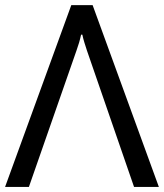

<svg xmlns="http://www.w3.org/2000/svg" viewBox="-20 -736 645 756"><path d="M0 0H93.8L281.2 -537.1Q287.1 -553.2 291.5 -568.4Q295.9 -583.5 299.3 -599.6H304.2Q307.6 -583.5 312.3 -568.4Q316.9 -553.2 322.3 -537.1L507.8 0H605.5L344.7 -715.8H260.7Z"/></svg>

Font: Roboto Flex
Style: wght 400 wdth 100 opsz 14.0 GRAD 0.00 slnt 0.00 XTRA 468 XOPQ 96 YOPQ 79 YTLC 514 YTUC 712 YTAS 750 YTDE -203.00 YTFI 738
Weight: 400
Designer: Berlow after Robertson
Foundry: Google
Version: Version 3.100